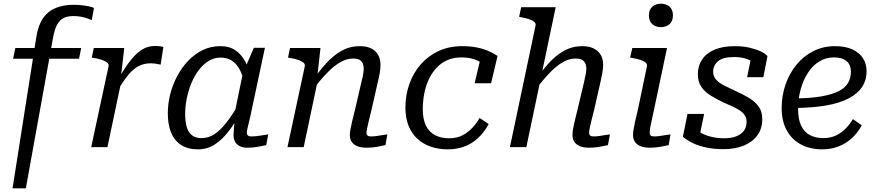

<svg xmlns="http://www.w3.org/2000/svg" viewBox="-20 -797 4748 1040"><path d="M63 -537H420L408 -479H51ZM376 -710Q346 -710 325 -699.5Q304 -689 290 -664.5Q276 -640 268 -596L120 223H48L177 -598Q187 -661 213.5 -699Q240 -737 282 -754Q324 -771 379 -771Q403 -771 425 -768.5Q447 -766 464 -762Q481 -758 489 -754L477 -688Q461 -696 434 -703Q407 -710 376 -710Z M474 0H562L641 -375L635 -380L653 -537H488L477 -485L489 -483Q514 -479 532.5 -472.5Q551 -466 560.5 -458Q570 -450 568 -438ZM865 -542Q861 -544 848.5 -546Q836 -548 821 -548Q787 -548 759.5 -534Q732 -520 706.5 -492.5Q681 -465 654.5 -424Q628 -383 597 -328L616 -305Q641 -347 662.5 -375.5Q684 -404 704.5 -421Q725 -438 747.5 -446Q770 -454 796 -454Q811 -454 823.5 -452Q836 -450 850 -447Z M1340 -376 1306 -333Q1298 -380 1281.5 -414Q1265 -448 1239 -466.5Q1213 -485 1174 -485Q1140 -485 1110.5 -467Q1081 -449 1057.5 -418.5Q1034 -388 1017.5 -348.5Q1001 -309 992 -265.5Q983 -222 983 -180Q983 -138 991.5 -109Q1000 -80 1019.5 -64.5Q1039 -49 1071 -49Q1109 -49 1140.5 -69.5Q1172 -90 1203.5 -129.5Q1235 -169 1270 -228L1289 -198Q1256 -135 1220 -88Q1184 -41 1143.5 -14.5Q1103 12 1052 12Q997 12 960.5 -12Q924 -36 906.5 -79.5Q889 -123 889 -183Q889 -235 902 -286.5Q915 -338 940 -385Q965 -432 1000 -468.5Q1035 -505 1078.5 -526Q1122 -547 1173 -547Q1223 -547 1256 -524Q1289 -501 1309 -462.5Q1329 -424 1340 -376ZM1415 -538 1344 -205Q1336 -165 1329.5 -139.5Q1323 -114 1320 -99.5Q1317 -85 1317 -78Q1317 -68 1323 -63Q1329 -58 1341 -58Q1366 -58 1390.5 -62.5Q1415 -67 1433 -69L1422 -11Q1408 -8 1391 -4.5Q1374 -1 1356.5 1Q1339 3 1319 3Q1296 3 1279.5 -5Q1263 -13 1254 -28Q1245 -43 1245 -65Q1245 -77 1247 -102Q1249 -127 1253 -162L1245 -154L1297 -409L1302 -415L1355 -538Z M1537 0H1625L1704 -375L1699 -386L1716 -537H1551L1540 -485L1552 -483Q1577 -479 1595.5 -472.5Q1614 -466 1623.5 -458Q1633 -450 1631 -438ZM1993 -205 2027 -355Q2034 -381 2037.5 -404Q2041 -427 2041 -446Q2041 -493 2012 -520Q1983 -547 1929 -547Q1875 -547 1829.5 -521.5Q1784 -496 1743 -450Q1702 -404 1662 -344L1677 -314Q1718 -368 1754.5 -405Q1791 -442 1825 -461Q1859 -480 1893 -480Q1924 -480 1937 -465.5Q1950 -451 1950 -426Q1950 -413 1947.5 -397Q1945 -381 1938 -354L1905 -211Q1893 -165 1887 -138Q1881 -111 1878 -95Q1875 -79 1875 -65Q1875 -43 1886 -27.5Q1897 -12 1917 -4.5Q1937 3 1964 3Q1983 3 2001.5 1Q2020 -1 2036.5 -4.5Q2053 -8 2068 -11L2078 -69Q2067 -68 2052.5 -65.5Q2038 -63 2021.5 -60.5Q2005 -58 1989 -58Q1977 -58 1971 -63Q1965 -68 1965 -78Q1965 -85 1968 -99.5Q1971 -114 1977 -139.5Q1983 -165 1993 -205Z M2413 -48Q2456 -48 2487 -65Q2518 -82 2541 -107.5Q2564 -133 2578 -158L2627 -125Q2602 -79 2568 -48Q2534 -17 2493 -2.5Q2452 12 2406 12Q2356 12 2313.5 -2.5Q2271 -17 2240 -46Q2209 -75 2192.5 -117Q2176 -159 2176 -214Q2176 -282 2197.5 -342.5Q2219 -403 2259.5 -449Q2300 -495 2356.5 -521Q2413 -547 2484 -547Q2529 -547 2565 -539.5Q2601 -532 2628.5 -519.5Q2656 -507 2675 -494L2640 -346H2551L2582 -477Q2594 -475 2603 -469Q2612 -463 2617.5 -455Q2623 -447 2624.5 -438Q2626 -429 2623 -421Q2611 -439 2591.5 -454Q2572 -469 2543.5 -477.5Q2515 -486 2478 -486Q2435 -486 2401 -470.5Q2367 -455 2342 -427Q2317 -399 2301 -363.5Q2285 -328 2277.5 -287Q2270 -246 2270 -205Q2270 -153 2286.5 -118Q2303 -83 2335.5 -65.5Q2368 -48 2413 -48Z M2742 0H2831L2990 -758H2803L2792 -706L2802 -704Q2828 -699 2846 -693Q2864 -687 2873.5 -679Q2883 -671 2881 -659ZM3199 -205 3233 -355Q3239 -381 3243 -404Q3247 -427 3247 -446Q3247 -477 3234 -499.5Q3221 -522 3196 -534.5Q3171 -547 3134 -547Q3080 -547 3034.5 -521.5Q2989 -496 2948.5 -450.5Q2908 -405 2868 -344L2883 -314Q2924 -368 2960 -405Q2996 -442 3030 -461Q3064 -480 3098 -480Q3129 -480 3142.5 -465.5Q3156 -451 3156 -426Q3156 -413 3153 -397Q3150 -381 3144 -354L3110 -211Q3099 -165 3092.5 -138Q3086 -111 3083.5 -95Q3081 -79 3081 -65Q3081 -43 3092 -27.5Q3103 -12 3123 -4.5Q3143 3 3169 3Q3189 3 3207 1Q3225 -1 3242 -4.5Q3259 -8 3273 -11L3284 -69Q3273 -68 3258 -65.5Q3243 -63 3227 -60.5Q3211 -58 3195 -58Q3182 -58 3176.5 -63Q3171 -68 3171 -78Q3171 -85 3173.5 -99.5Q3176 -114 3182.5 -139.5Q3189 -165 3199 -205Z M3409 -65Q3409 -79 3411.5 -95Q3414 -111 3420 -138Q3426 -165 3437 -211L3484 -437Q3487 -449 3477.5 -457.5Q3468 -466 3449.5 -472.5Q3431 -479 3405 -483L3393 -485L3405 -537H3593L3523 -205Q3515 -165 3509 -139.5Q3503 -114 3501 -99.5Q3499 -85 3499 -78Q3499 -68 3504.5 -63Q3510 -58 3523 -58Q3539 -58 3555 -60.5Q3571 -63 3586 -65.5Q3601 -68 3612 -69L3602 -11Q3587 -8 3570.5 -4.5Q3554 -1 3536 1Q3518 3 3498 3Q3472 3 3451.5 -4.5Q3431 -12 3420 -27.5Q3409 -43 3409 -65ZM3495 -714Q3495 -745 3513.5 -761Q3532 -777 3560 -777Q3588 -777 3606.5 -761Q3625 -745 3625 -714Q3625 -682 3606.5 -666Q3588 -650 3560 -650Q3532 -650 3513.5 -666Q3495 -682 3495 -714Z M3899 11Q3848 11 3805.5 2Q3763 -7 3731.5 -22.5Q3700 -38 3679 -56L3704 -180H3794L3765 -40Q3747 -48 3741 -57.5Q3735 -67 3737 -78.5Q3739 -90 3745 -104Q3758 -87 3782 -74.5Q3806 -62 3837.5 -55Q3869 -48 3903 -48Q3938 -48 3965 -57.5Q3992 -67 4008 -87Q4024 -107 4024 -138Q4024 -158 4014 -173Q4004 -188 3986 -199.5Q3968 -211 3946 -221Q3924 -231 3901 -241Q3866 -258 3833.5 -277Q3801 -296 3780.5 -324Q3760 -352 3760 -395Q3760 -440 3783 -474.5Q3806 -509 3850.5 -528Q3895 -547 3961 -547Q4003 -547 4038.5 -539Q4074 -531 4100 -519Q4126 -507 4137 -493L4115 -379H4027L4049 -489Q4058 -488 4067.5 -481Q4077 -474 4082.5 -462Q4088 -450 4085 -433Q4074 -451 4055.5 -463Q4037 -475 4012.5 -481.5Q3988 -488 3956 -488Q3896 -488 3869.5 -465.5Q3843 -443 3843 -408Q3843 -383 3859.5 -365Q3876 -347 3903.5 -333.5Q3931 -320 3962 -305Q3998 -289 4031.5 -270Q4065 -251 4087 -223Q4109 -195 4109 -151Q4109 -100 4082 -63.5Q4055 -27 4008 -8Q3961 11 3899 11Z M4434 12Q4368 12 4318.5 -14.5Q4269 -41 4241.5 -91Q4214 -141 4214 -212Q4214 -278 4234.5 -338Q4255 -398 4293 -445Q4331 -492 4384.5 -519.5Q4438 -547 4503 -547Q4560 -547 4598 -529Q4636 -511 4655 -480.5Q4674 -450 4674 -411Q4674 -363 4649.5 -326Q4625 -289 4576 -263.5Q4527 -238 4454 -225.5Q4381 -213 4283 -212L4289 -264Q4374 -265 4432 -275.5Q4490 -286 4524.5 -304Q4559 -322 4574 -348.5Q4589 -375 4589 -409Q4589 -434 4578.5 -451Q4568 -468 4547.5 -477Q4527 -486 4496 -486Q4453 -486 4417.5 -464Q4382 -442 4356.5 -403Q4331 -364 4317 -313.5Q4303 -263 4303 -205Q4303 -152 4319 -117.5Q4335 -83 4365.5 -66Q4396 -49 4440 -49Q4479 -49 4509 -63.5Q4539 -78 4561.5 -101.5Q4584 -125 4600 -152L4648 -118Q4625 -76 4592.5 -47Q4560 -18 4520 -3Q4480 12 4434 12Z"/></svg>

Font: Roboto Serif
Style: Italic
Weight: 400
Italic angle: -10°
Designer: Greg Gazdowicz
Foundry: Commercial Type
Version: Version 1.008